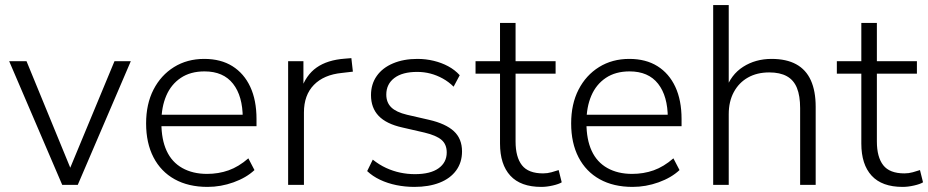

<svg xmlns="http://www.w3.org/2000/svg" viewBox="-20 -725 3640 753"><path d="M224 0 16 -485H84L268 -37H243L429 -485H493L285 0Z M794 8Q719 8 665 -22Q611 -52 582 -108Q553 -164 553 -241Q553 -317 582 -373.5Q611 -430 662.5 -462Q714 -494 781 -494Q846 -494 891.5 -465.5Q937 -437 961.5 -384.5Q986 -332 986 -258V-230H597V-275H948L932 -262Q932 -348 894 -396.5Q856 -445 782 -445Q727 -445 689 -419.5Q651 -394 632 -349.5Q613 -305 613 -247V-242Q613 -178 633.5 -133.5Q654 -89 695 -66Q736 -43 792 -43Q837 -43 876.5 -57Q916 -71 954 -104L978 -58Q946 -28 896 -10Q846 8 794 8Z M1110 0V-485H1170V-371H1160Q1179 -430 1221.5 -460Q1264 -490 1333 -495L1358 -497L1364 -444L1321 -439Q1250 -432 1211 -392Q1172 -352 1172 -284V0Z M1605 8Q1569 8 1534.5 1Q1500 -6 1470.5 -20Q1441 -34 1420 -54L1442 -99Q1467 -79 1494 -66.5Q1521 -54 1549.5 -48Q1578 -42 1607 -42Q1668 -42 1700 -65Q1732 -88 1732 -127Q1732 -159 1711.5 -176.5Q1691 -194 1645 -205L1558 -225Q1495 -239 1465 -270.5Q1435 -302 1435 -352Q1435 -395 1457.5 -427Q1480 -459 1521.5 -476.5Q1563 -494 1617 -494Q1650 -494 1681 -486.5Q1712 -479 1738 -465Q1764 -451 1783 -430L1759 -385Q1740 -404 1716.5 -417Q1693 -430 1668 -436.5Q1643 -443 1616 -443Q1558 -443 1526.5 -419Q1495 -395 1495 -354Q1495 -323 1514.5 -304Q1534 -285 1576 -275L1663 -255Q1728 -240 1760 -210.5Q1792 -181 1792 -131Q1792 -88 1769 -56.5Q1746 -25 1704 -8.5Q1662 8 1605 8Z M2103 8Q2022 8 1981.5 -36Q1941 -80 1941 -162V-436H1845V-485H1941V-635H2002V-485H2159V-436H2002V-170Q2002 -109 2027 -77Q2052 -45 2110 -45Q2127 -45 2143 -49.5Q2159 -54 2171 -58L2183 -10Q2172 -3 2148 2.5Q2124 8 2103 8Z M2461 8Q2386 8 2332 -22Q2278 -52 2249 -108Q2220 -164 2220 -241Q2220 -317 2249 -373.5Q2278 -430 2329.5 -462Q2381 -494 2448 -494Q2513 -494 2558.5 -465.5Q2604 -437 2628.5 -384.5Q2653 -332 2653 -258V-230H2264V-275H2615L2599 -262Q2599 -348 2561 -396.5Q2523 -445 2449 -445Q2394 -445 2356 -419.5Q2318 -394 2299 -349.5Q2280 -305 2280 -247V-242Q2280 -178 2300.5 -133.5Q2321 -89 2362 -66Q2403 -43 2459 -43Q2504 -43 2543.5 -57Q2583 -71 2621 -104L2645 -58Q2613 -28 2563 -10Q2513 8 2461 8Z M2777 0V-705H2838V-372H2826Q2846 -432 2894.5 -463Q2943 -494 3006 -494Q3064 -494 3102.5 -473Q3141 -452 3160 -410Q3179 -368 3179 -306V0H3118V-301Q3118 -349 3105.5 -380Q3093 -411 3066 -426Q3039 -441 2997 -441Q2949 -441 2913.5 -421Q2878 -401 2858 -364Q2838 -327 2838 -277V0Z M3520 8Q3439 8 3398.5 -36Q3358 -80 3358 -162V-436H3262V-485H3358V-635H3419V-485H3576V-436H3419V-170Q3419 -109 3444 -77Q3469 -45 3527 -45Q3544 -45 3560 -49.5Q3576 -54 3588 -58L3600 -10Q3589 -3 3565 2.5Q3541 8 3520 8Z"/></svg>

Font: Nunito Sans 12pt Light
Style: Regular
Weight: 300
Designer: Vernon Adams
Foundry: Vernon Adams
Version: Version 3.101;gftools[0.9.27]